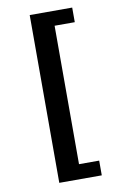

<svg xmlns="http://www.w3.org/2000/svg" viewBox="-89 -808 566 897"><g transform="rotate(-10 193.5 -359.0)"><path d="M117.7 -756.8H319.3V-687.5H223.6V-30.8H319.3V39.1H117.7Z"/></g></svg>

Font: Monda Medium
Style: Regular
Weight: 500
Designer: Vernon Adams
Foundry: Vernon Adams
Version: Version 2.200